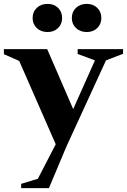

<svg xmlns="http://www.w3.org/2000/svg" viewBox="-72 -753 654 989"><path d="M37 216V194L123 168L215 -10L27 -439L-52 -474V-500H171L305 -191L417 -442L328 -475V-500H562V-476L474 -442L271 0L180 216ZM375 -588Q341 -588 319.5 -608.5Q298 -629 298 -660Q298 -692 319.5 -712.5Q341 -733 375 -733Q408 -733 429 -712.5Q450 -692 450 -660Q450 -629 429 -608.5Q408 -588 375 -588ZM173 -588Q139 -588 117.5 -608.5Q96 -629 96 -660Q96 -692 117.5 -712.5Q139 -733 173 -733Q206 -733 227 -712.5Q248 -692 248 -660Q248 -629 227 -608.5Q206 -588 173 -588Z"/></svg>

Font: Wittgenstein
Style: Bold
Weight: 700
Designer: Jörg Drees
Foundry: Jörg Drees
Version: Version 1.303; ttfautohint (v1.8.4.7-5d5b)